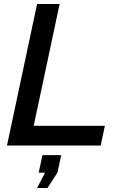

<svg xmlns="http://www.w3.org/2000/svg" viewBox="-20 -730 600 963"><path d="M166 -710 15 0H485L506 -99H149L279 -710ZM166 213H218L268 136L287 48H193L174 136H206Z"/></svg>

Font: FIGSv2-sans-serif SmBold Italic
Style: Regular
Weight: 600
Italic angle: -12°
Designer: Matt McInerney, Pablo Impallari, Rodrigo Fuenzalida
Foundry: Matt McInerney, Pablo Impallari, Rodrigo Fuenzalida
Version: Version 4.020;hotconv 1.0.109;makeotfexe 2.5.65596